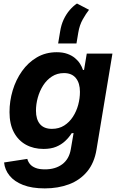

<svg xmlns="http://www.w3.org/2000/svg" viewBox="-20 -839 664 1074"><path d="M230.5 214.8Q158.7 214.8 109.6 195.8Q60.5 176.8 33.7 143.8Q6.8 110.8 2.9 69.8L132.8 49.8Q136.7 65.4 147.7 78.9Q158.7 92.3 179 100.3Q199.2 108.4 231.4 108.4Q290 108.4 328.4 79.6Q366.7 50.8 376 -3.9L391.6 -94.7L380.9 -93.8Q365.7 -69.8 344.2 -49.8Q322.8 -29.8 293.5 -17.8Q264.2 -5.9 223.6 -5.9Q168 -5.9 125 -29.5Q82 -53.2 57.6 -99.1Q33.2 -145 33.2 -211.9Q33.2 -273.9 51 -333.3Q68.8 -392.6 103 -440.9Q137.2 -489.3 186.3 -518.1Q235.4 -546.9 297.4 -546.9Q331.5 -546.9 356.7 -537.8Q381.8 -528.8 399.4 -514.2Q417 -499.5 428 -481.9Q439 -464.4 444.3 -447.3L450.2 -448.2L465.3 -539.1H608.9L520 -3.4Q507.8 72.3 467.5 120.6Q427.2 168.9 366.2 191.9Q305.2 214.8 230.5 214.8ZM270.5 -118.2Q309.6 -118.2 338.9 -136.7Q368.2 -155.3 387.9 -185.8Q407.7 -216.3 417.5 -252.7Q427.2 -289.1 427.2 -325.2Q427.2 -374 404.5 -402.1Q381.8 -430.2 337.9 -430.2Q299.8 -430.2 270.5 -411.1Q241.2 -392.1 221.4 -361.1Q201.7 -330.1 191.4 -293Q181.2 -255.9 181.2 -219.7Q181.2 -171.4 203.6 -144.8Q226.1 -118.2 270.5 -118.2ZM305.2 -595.7 316.4 -663.1Q322.3 -700.7 336.4 -730.5Q350.6 -760.3 369.9 -782.7Q389.2 -805.2 410.6 -819.3L478 -784.2Q460.4 -761.7 442.6 -730Q424.8 -698.2 418 -657.2L407.7 -595.7Z"/></svg>

Font: Inter 18pt
Style: Bold Italic
Weight: 700
Italic angle: -9.3988°
Designer: Rasmus Andersson
Foundry: rsms
Version: Version 4.001;git-66647c0bb